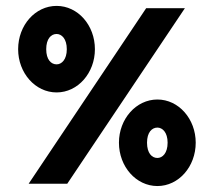

<svg xmlns="http://www.w3.org/2000/svg" viewBox="-20 -623 725 651"><path d="M171.9 -309.6C244.1 -309.6 301.8 -375.5 301.8 -456.1C301.8 -537.6 244.1 -603 171.9 -603C99.6 -603 41.5 -537.6 41.5 -456.1C41.5 -375.5 99.6 -309.6 171.9 -309.6ZM77.1 0H208L606.9 -595.2H475.6ZM171.9 -404.8C153.3 -404.8 136.7 -420.9 136.7 -456.1C136.7 -491.7 153.3 -507.8 171.9 -507.8C189 -507.8 206.5 -491.7 206.5 -456.1C206.5 -420.9 189 -404.8 171.9 -404.8ZM513.7 7.8C585.9 7.8 643.6 -58.1 643.6 -139.2C643.6 -219.7 585.9 -285.6 513.7 -285.6C441.4 -285.6 383.3 -219.7 383.3 -139.2C383.3 -58.1 441.4 7.8 513.7 7.8ZM513.7 -87.4C495.1 -87.4 478.5 -103.5 478.5 -139.2C478.5 -174.3 495.1 -190.4 513.7 -190.4C530.8 -190.4 548.3 -174.3 548.3 -139.2C548.3 -103.5 530.8 -87.4 513.7 -87.4Z"/></svg>

Font: Now ExtraBold
Style: Regular
Weight: 800
Designer: Alfredo Marco Pradil
Foundry: Alfredo Marco Pradil
Version: Version 1.200;hotconv 1.0.109;makeotfexe 2.5.65596